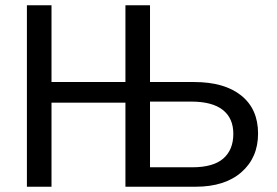

<svg xmlns="http://www.w3.org/2000/svg" viewBox="-20 -708 1050 728"><path d="M958.5 -201.7C958.5 -263.5 937.3 -311.5 894.8 -345.7C852.3 -379.9 792.6 -397 715.8 -397H548.8V-688H455.6V-397H175.3V-688H82V0H175.3V-318.8H455.6V0H721.7C795.6 0 853.5 -18.4 895.5 -55.2C937.5 -92 958.5 -140.8 958.5 -201.7ZM864.7 -200.7C864.7 -160.3 852.1 -129.1 826.7 -106.9C801.3 -84.8 761.9 -73.7 708.5 -73.7H548.8V-322.8H704.6C758 -322.8 798 -312.3 824.7 -291.3C851.4 -270.3 864.7 -240.1 864.7 -200.7Z"/></svg>

Font: Arimo
Style: Regular
Weight: 400
Designer: Steve Matteson
Foundry: Monotype Imaging Inc.
Version: Version 1.32